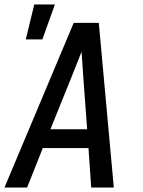

<svg xmlns="http://www.w3.org/2000/svg" viewBox="-20 -837 640 857"><path d="M0 0 309 -735H421L488 0H387L375 -176H171L101 0ZM369 -260 352 -490Q350 -519 348 -548Q346 -577 344 -606Q332 -577 321 -548Q310 -519 298 -490L205 -260ZM95 -661 133 -817H225L169 -661Z"/></svg>

Font: Iosevka Custom Medium
Style: Italic
Weight: 500
Italic angle: -9°
Designer: Belleve Invis
Foundry: Belleve Invis
Version: Version 27.0.1